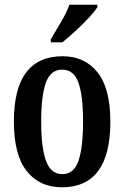

<svg xmlns="http://www.w3.org/2000/svg" viewBox="-20 -786 528 816"><path d="M243 10Q148 10 93.5 -59Q39 -128 39 -269Q39 -410 91.5 -478.5Q144 -547 246 -547Q340 -547 394.5 -478.5Q449 -410 449 -269Q449 10 243 10ZM245 -46Q294 -46 313.5 -102.5Q333 -159 333 -269Q333 -379 313.5 -434.5Q294 -490 244 -490Q195 -490 175 -434.5Q155 -379 155 -269Q155 -159 175.5 -102.5Q196 -46 245 -46ZM196 -619Q216 -654 239.5 -693Q263 -732 275 -766H394V-756Q384 -739 358.5 -711.5Q333 -684 302 -655.5Q271 -627 245 -606H196Z"/></svg>

Font: Noto Serif Tamil ExtraCondensed SemiBold
Style: Regular
Weight: 600
Width: 2
Designer: Indian Type Foundry, Tom Grace, and the Monotype Design Team
Foundry: Monotype Imaging Inc.
Version: Version 2.004; ttfautohint (v1.8.4.7-5d5b)